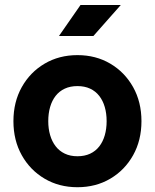

<svg xmlns="http://www.w3.org/2000/svg" viewBox="-20 -743 625 775"><path d="M174.8 -253.9Q174.8 -285.1 182.3 -311Q189.7 -336.9 204.5 -355.9Q219.3 -374.9 241.5 -385.2Q263.6 -395.5 292.6 -395.5Q321.6 -395.5 343.7 -385.2Q365.8 -374.9 380.6 -355.9Q395.4 -336.9 402.9 -311Q410.4 -285.1 410.4 -253.9Q410.4 -222.9 402.9 -196.9Q395.4 -170.9 380.6 -151.9Q365.8 -132.9 343.7 -122.6Q321.6 -112.3 292.6 -112.3Q263.6 -112.3 241.5 -122.9Q219.3 -133.5 204.5 -152.8Q189.7 -172.1 182.3 -197.8Q174.8 -223.5 174.8 -253.9ZM34.2 -253.9Q34.2 -176.6 67.9 -116.4Q101.6 -56.2 160 -21.8Q218.4 12.7 292.6 12.7Q367 12.7 425.3 -21.8Q483.6 -56.2 517.3 -116.4Q551 -176.6 551 -253.9Q551 -331.2 517.3 -391.4Q483.6 -451.6 425.3 -486Q367 -520.5 292.6 -520.5Q218.4 -520.5 160 -486Q101.6 -451.6 67.9 -391.4Q34.2 -331.2 34.2 -253.9ZM357 -597.7H218L304.9 -722.7H467.4Z"/></svg>

Font: Giphurs SC
Style: Regular
Weight: 400
Version: Version 0.920